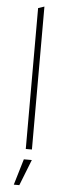

<svg xmlns="http://www.w3.org/2000/svg" viewBox="-59 -727 327 934"><g transform="rotate(5 104.0 -260.0)"><path d="M89 -688 119 -698V0H89ZM123 51 73 178H46L84 51Z"/></g></svg>

Font: Roundo Variable
Style: Regular
Weight: 200
Designer: Shiva Nallaperumal
Foundry: Indian Type Foundry
Version: Version 2.000